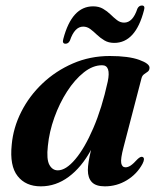

<svg xmlns="http://www.w3.org/2000/svg" viewBox="-20 -665 574 696"><path d="M428 -132Q416.5 -88.5 419.5 -73.5Q422.5 -58.5 435 -58.5Q444 -58.5 453.8 -65Q463.5 -71.5 478.5 -88Q490 -99 497 -96Q507 -91.5 496.5 -71Q476.5 -34 440 -11.8Q403.5 10.5 360 10.5Q327.5 10.5 313 -4.8Q298.5 -20 298.5 -48.5Q298.5 -73.5 310 -121.5Q275.5 -58.5 229 -24Q182.5 10.5 128 10.5Q73 10.5 43.8 -26.8Q14.5 -64 22.5 -140.5Q28 -202 57 -259.5Q86 -317 134 -362.5Q182 -408 244.2 -435Q306.5 -462 378 -462Q446 -462 484.8 -448Q523.5 -434 522 -418.5Q521.5 -409.5 515.2 -405Q509 -400.5 502.2 -395.8Q495.5 -391 493 -381.5ZM153.5 -136Q148 -87.5 159 -67.5Q170 -47.5 189.5 -47.5Q219 -47.5 253 -87.8Q287 -128 318.2 -200.5Q349.5 -273 370.5 -369Q383 -428.5 350 -428.5Q316.5 -428.5 283.8 -402.5Q251 -376.5 223.2 -333.5Q195.5 -290.5 177 -238.8Q158.5 -187 153.5 -136ZM394 -509.5Q373.5 -509.5 358.5 -518.5Q343.5 -527.5 331.2 -539.2Q319 -551 307.2 -559.8Q295.5 -568.5 281.5 -568.5Q250.5 -568.5 233.5 -518Q228 -506.5 217.5 -506.5Q204.5 -506.5 209.5 -524Q240.5 -642 317.5 -642Q338.5 -642 353.5 -633.2Q368.5 -624.5 380.5 -612.8Q392.5 -601 404.2 -592Q416 -583 430 -583Q461.5 -583 478 -633.5Q483.5 -645 494.5 -645Q507 -645 502 -628Q471.5 -509.5 394 -509.5Z"/></svg>

Font: Fraunces 72pt S000 SemiBold
Style: Italic
Weight: 600
Italic angle: -16°
Version: Version 1.000; ttfautohint (v1.8.3)